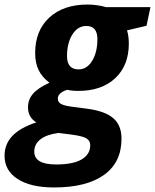

<svg xmlns="http://www.w3.org/2000/svg" viewBox="-76 -576 675 836"><path d="M579.1 -544.9 562 -463.9 477.1 -443.8Q484.9 -418.5 484.9 -386.2Q484.9 -291 425.8 -235.6Q366.7 -180.2 265.1 -180.2Q236.3 -180.2 216.8 -185.1Q175.8 -171.9 175.8 -147Q175.8 -130.4 190.4 -123Q205.1 -115.7 233.9 -111.8L300.8 -103Q380.4 -92.8 416.7 -61.8Q453.1 -30.8 453.1 27.8Q453.1 130.9 377 185.5Q300.8 240.2 159.2 240.2Q57.6 240.2 0.7 203.4Q-56.2 166.5 -56.2 102.1Q-56.2 52.2 -22.7 16.4Q10.7 -19.5 82 -43Q45.9 -65.9 45.9 -107.9Q45.9 -142.6 67.6 -167.7Q89.4 -192.9 139.2 -215.8Q107.4 -239.7 92.3 -270.5Q77.1 -301.3 77.1 -345.2Q77.1 -442.4 138.4 -499.3Q199.7 -556.2 305.2 -556.2Q345.7 -556.2 386.2 -544.9ZM178.2 2.9Q126.5 9.8 99.9 30.8Q73.2 51.8 73.2 84Q73.2 140.1 168 140.1Q241.7 140.1 279.3 118.2Q316.9 96.2 316.9 56.2Q316.9 37.1 301 26.9Q285.2 16.6 233.9 9.8ZM299.8 -462.9Q262.2 -462.9 239 -425.5Q215.8 -388.2 215.8 -332Q215.8 -273.9 266.1 -273.9Q302.7 -273.9 325.4 -311.3Q348.1 -348.6 348.1 -405.8Q348.1 -462.9 299.8 -462.9Z"/></svg>

Font: CAA NEO Sans
Style: Bold Italic
Weight: 700
Italic angle: -12°
Version: Version 1.10